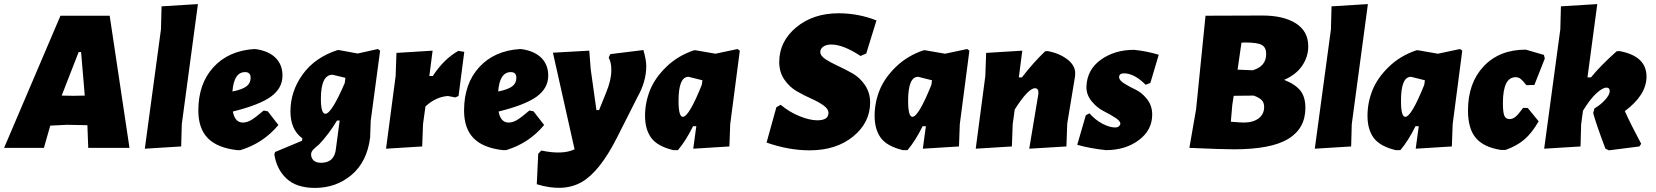

<svg xmlns="http://www.w3.org/2000/svg" viewBox="-47 -724 8106 940"><path d="M490 -647 587 0H385L381 -107V-111L282 -113L199 -109L168 0H-27L249 -647ZM338 -469 255 -256 312 -255 368 -256 350 -469Z M922 -704 843 -116 840 -7 662 4 741 -580 744 -693Z M1316 -112Q1242 -23 1130 11H1114Q1017 0 970.5 -47.5Q924 -95 924 -183Q924 -314 998 -395Q1072 -476 1199 -484L1215 -482Q1274 -471 1305 -438Q1336 -405 1336 -354Q1336 -292 1279.5 -251Q1223 -210 1093 -178Q1103 -124 1142 -124Q1162 -124 1182.5 -136Q1203 -148 1244 -183L1264 -179ZM1153 -371Q1098 -371 1091 -276Q1140 -286 1160 -301.5Q1180 -317 1180 -343Q1180 -371 1153 -371Z M1612 -479 1704 -462 1803 -484 1814 -476 1768 -133 1765 -50Q1750 68 1674.5 132Q1599 196 1495 196Q1405 196 1356 150.5Q1307 105 1296 31L1300 20L1432 -35L1433 -47Q1375 -89 1375 -179Q1375 -277 1435 -360Q1495 -443 1606 -479ZM1524 -240Q1524 -167 1546 -167Q1576 -167 1641 -318L1644 -343L1581 -358Q1524 -358 1524 -240ZM1525 73Q1592 73 1598 1L1616 -134H1603Q1563 -67 1515 -17L1492 3Q1476 17 1476 32Q1476 49 1488 61Q1500 73 1525 73Z M2071 -476 2055 -352H2072Q2126 -435 2197 -475L2226 -470L2198 -254L2182 -247L2146 -254Q2087 -250 2036 -203L2024 -116L2020 -7L1843 4L1890 -352L1894 -465Z M2617 -112Q2543 -23 2431 11H2415Q2318 0 2271.5 -47.5Q2225 -95 2225 -183Q2225 -314 2299 -395Q2373 -476 2500 -484L2516 -482Q2575 -471 2606 -438Q2637 -405 2637 -354Q2637 -292 2580.5 -251Q2524 -210 2394 -178Q2404 -124 2443 -124Q2463 -124 2483.5 -136Q2504 -148 2545 -183L2565 -179ZM2454 -371Q2399 -371 2392 -276Q2441 -286 2461 -301.5Q2481 -317 2481 -343Q2481 -371 2454 -371Z M2838 -476 2845 -385 2873 -185H2886L2921 -272Q2946 -332 2946 -382Q2946 -419 2933 -442L2941 -459L3103 -479Q3117 -430 3117 -401Q3117 -324 3073 -247L2973 -49Q2889 117 2800.5 167.5Q2712 218 2581 178L2588 29L2603 13Q2708 35 2766 7L2660 -466Z M3351 -478H3358L3456 -461L3564 -484L3575 -476L3528 -116L3524 -7L3347 4L3362 -106H3346Q3311 -35 3272 11H3249Q3171 -8 3141 -49.5Q3111 -91 3111 -157Q3111 -221 3135 -281.5Q3159 -342 3215 -396.5Q3271 -451 3351 -478ZM3275 -231Q3275 -152 3296 -152Q3326 -152 3389 -309L3392 -331L3324 -348Q3275 -348 3275 -231Z M4059 -659Q4155 -659 4244 -624L4194 -462L4166 -450Q4081 -506 4023 -506Q3998 -506 3983.5 -495.5Q3969 -485 3969 -470Q3969 -451 3994 -434.5Q4019 -418 4055 -401.5Q4091 -385 4127 -364.5Q4163 -344 4188 -307Q4213 -270 4213 -222Q4213 -124 4130 -56Q4047 12 3917 12Q3814 12 3706 -26L3754 -199L3775 -211Q3818 -175 3868 -155Q3918 -135 3954 -135Q4009 -135 4009 -171Q4009 -191 3984 -208.5Q3959 -226 3924 -241.5Q3889 -257 3853.5 -277.5Q3818 -298 3793 -334.5Q3768 -371 3768 -420Q3768 -521 3851 -590Q3934 -659 4059 -659Z M4475 -478H4482L4580 -461L4688 -484L4699 -476L4652 -116L4648 -7L4471 4L4486 -106H4470Q4435 -35 4396 11H4373Q4295 -8 4265 -49.5Q4235 -91 4235 -157Q4235 -221 4259 -281.5Q4283 -342 4339 -396.5Q4395 -451 4475 -478ZM4399 -231Q4399 -152 4420 -152Q4450 -152 4513 -309L4516 -331L4448 -348Q4399 -348 4399 -231Z M4730 4 4777 -352 4781 -465 4958 -476 4941 -345H4956Q5013 -419 5070 -473L5083 -474Q5140 -463 5179 -433Q5218 -403 5217 -363L5216 -349L5178 -119L5174 -7L4992 4L5036 -260L5037 -270Q5037 -292 5020 -292Q4987 -292 4921 -188L4911 -116L4907 -7Z M5505 -480Q5566 -474 5626 -456L5585 -318L5562 -309Q5506 -365 5456 -365Q5432 -365 5432 -346Q5432 -331 5457.5 -315Q5483 -299 5513 -285Q5543 -271 5568.5 -239Q5594 -207 5594 -163Q5594 -87 5528.5 -38Q5463 11 5367 11Q5291 3 5227 -15L5269 -160L5287 -169Q5315 -137 5350 -118.5Q5385 -100 5412 -100Q5425 -100 5431.5 -106Q5438 -112 5438 -119Q5438 -132 5412 -148.5Q5386 -165 5354.5 -181Q5323 -197 5297 -229Q5271 -261 5272 -300Q5275 -383 5342.5 -431.5Q5410 -480 5505 -480Z M6133 -648Q6237 -648 6297.5 -609.5Q6358 -571 6358 -497Q6358 -446 6328 -402Q6298 -358 6240 -333Q6297 -310 6320.5 -279Q6344 -248 6344 -196Q6344 -95 6260 -44Q6176 7 5994 7Q5937 7 5776 0L5809 -190L5855 -647ZM6048 -516Q6037 -516 6031 -515L6012 -383L6086 -380Q6152 -399 6152 -460Q6152 -492 6130.5 -504Q6109 -516 6048 -516ZM5986 -210 5979 -128Q6029 -124 6042 -124Q6088 -124 6115 -144.5Q6142 -165 6142 -200Q6142 -222 6130 -234Q6118 -246 6091 -256L5993 -255Z M6650 -704 6571 -116 6568 -7 6390 4 6469 -580 6472 -693Z M6888 -478H6895L6993 -461L7101 -484L7112 -476L7065 -116L7061 -7L6884 4L6899 -106H6883Q6848 -35 6809 11H6786Q6708 -8 6678 -49.5Q6648 -91 6648 -157Q6648 -221 6672 -281.5Q6696 -342 6752 -396.5Q6808 -451 6888 -478ZM6812 -231Q6812 -152 6833 -152Q6863 -152 6926 -309L6929 -331L6861 -348Q6812 -348 6812 -231Z M7423 -481 7512 -455 7516 -437 7465 -308 7426 -307Q7407 -331 7397 -338.5Q7387 -346 7373 -346Q7311 -346 7311 -219Q7311 -174 7318 -157.5Q7325 -141 7344 -141Q7359 -141 7373 -152.5Q7387 -164 7410 -196L7433 -195L7486 -130Q7453 -73 7416.5 -41.5Q7380 -10 7324 10H7301Q7217 -3 7178.5 -48.5Q7140 -94 7140 -183Q7140 -318 7217 -399.5Q7294 -481 7423 -481Z M7881 -474Q8014 -450 8014 -349Q8014 -259 7908 -180Q7937 -115 7988 -20L7979 -7L7830 12L7813 4Q7769 -112 7753 -170L7759 -193Q7791 -212 7812.5 -236.5Q7834 -261 7834 -278Q7834 -295 7818 -295Q7799 -295 7768.5 -267Q7738 -239 7703 -182L7694 -116L7691 -7L7513 4L7592 -580L7595 -693L7773 -704L7725 -345H7742Q7790 -404 7868 -473Z"/></svg>

Font: Alegreya Sans Black
Style: Italic
Weight: 900
Italic angle: -7°
Designer: Juan Pablo del Peral
Foundry: Huerta Tipografica
Version: Version 2.007